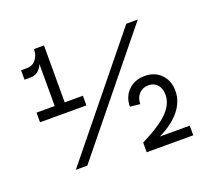

<svg xmlns="http://www.w3.org/2000/svg" viewBox="-120 -846 1067 992"><g transform="rotate(-20 413.0 -350.0)"><path d="M718 -246Q718 -281 700 -301.5Q682 -322 651 -322Q619 -322 599 -300.5Q579 -279 579 -245L524 -251Q524 -305 559 -339.5Q594 -374 649 -374Q704 -374 738.5 -339Q773 -304 773 -248Q773 -190 733.5 -140.5Q694 -91 617 -53H781V0H525V-53Q629 -105 673.5 -150Q718 -195 718 -246ZM160 -387V-618Q151 -595 134 -581.5Q117 -568 92 -568H60V-620H92Q123 -620 141.5 -643Q160 -666 160 -700H215V-387H315V-334H60V-387ZM716 -660 213 -40H150L653 -660Z"/></g></svg>

Font: MedMera Sans
Style: Regular
Weight: 400
Designer: Kasper Nordkvist
Foundry: UNCUT.wtf
Version: Version 1.300